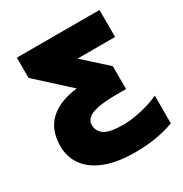

<svg xmlns="http://www.w3.org/2000/svg" viewBox="-168 -844 940 984"><g transform="rotate(-30 302.0 -352.0)"><path d="M352.1 9.8Q245.6 9.8 175 -18.3Q104.5 -46.4 69.3 -95.5Q34.2 -144.5 34.2 -208Q34.2 -304.7 91.3 -358.2Q148.4 -411.6 254.9 -423.8L67.9 -594.2V-713.9H557.1V-554.2H335L472.2 -430.2V-294.9H419.9Q345.7 -294.9 303.7 -285.9Q261.7 -276.9 244.9 -260.7Q228 -244.6 228 -224.1Q228 -185.5 259 -164.3Q290 -143.1 370.1 -143.1Q415 -143.1 473.9 -156Q532.7 -168.9 583 -191.9V-27.8Q532.2 -9.3 476.3 0.2Q420.4 9.8 352.1 9.8Z"/></g></svg>

Font: Open Sans ExtraBold
Style: Regular
Weight: 800
Designer: Monotype Design Team
Foundry: Monotype Imaging Inc.
Version: Version 3.003; ttfautohint (v1.8.4)